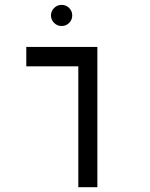

<svg xmlns="http://www.w3.org/2000/svg" viewBox="-20 -782 626 802"><path d="M307.1 0V-504.9H89.8V-585.9H386.7V0ZM237.3 -673.3Q219.2 -673.3 206.1 -686.3Q192.9 -699.2 192.9 -717.3Q192.9 -735.8 206.1 -748.8Q219.2 -761.7 237.3 -761.7Q255.9 -761.7 268.8 -748.8Q281.7 -735.8 281.7 -717.3Q281.7 -699.2 268.8 -686.3Q255.9 -673.3 237.3 -673.3Z"/></svg>

Font: CaskaydiaMono NF SemiLight
Style: Regular
Weight: 350
Designer: Aaron Bell
Foundry: Saja Typeworks
Version: Version 2111.001; ttfautohint (v1.8.4);Nerd Fonts 3.1.1